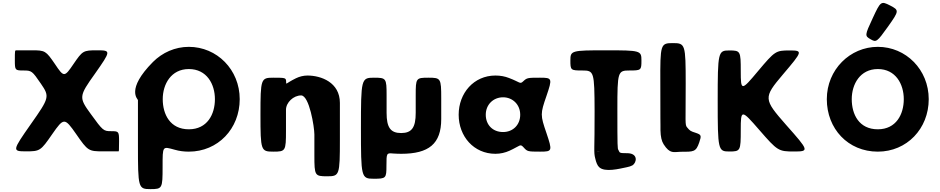

<svg xmlns="http://www.w3.org/2000/svg" viewBox="-20 -1052 6524 1332"><path d="M751 -142C698 -142 694 -145 610 -261C526 -376 527 -384 639 -541C750 -699 751 -703 654 -703C557 -703 553 -700 490 -608C427 -515 423 -515 361 -608C298 -700 293 -703 201 -703H94C83 -703 83 -701 83 -633C83 -565 85 -563 142 -563C200 -563 203 -560 264 -471C325 -382 323 -374 194 -191C65 -7 64 -2 160 -2C257 -2 262 -5 342 -121C423 -237 428 -237 509 -121C589 -5 595 -2 695 -2H798H802C805 -2 806 -4 806 -72C806 -140 804 -142 751 -142Z M1109 -364C1109 -468 1167 -573 1290 -573C1415 -573 1471 -468 1471 -364C1471 -259 1418 -155 1290 -155C1160 -155 1109 -259 1109 -364ZM937 -358V-352V-46C937 251 939 260 1023 260C1106 260 1108 256 1108 106C1108 -44 1107 -36 1193 -13C1224 -4 1256 0 1290 0C1492 0 1643 -159 1643 -364C1643 -569 1485 -727 1290 -727C1194 -727 1106 -687 1041 -622C851 -430 937 -364 937 -358Z M1876 0C1961 0 1964 -4 1964 -145V-290C1964 -341 2016 -390 2069 -390C2126 -390 2161 -170 2161 -119V26C2161 167 2164 171 2250 171C2335 171 2338 164 2338 -84V-338C2338 -481 2207 -528 2113 -528C2085 -528 2058 -521 2033 -509C1960 -473 1965 -460 1965 -486C1964 -512 1961 -513 1876 -513C1790 -513 1787 -506 1787 -257C1787 -7 1790 0 1876 0Z M2573 -513C2486 -513 2484 -503 2484 -163C2484 178 2486 188 2572 188C2658 188 2661 185 2661 97C2661 9 2662 9 2708 13C2725 14 2743 15 2763 15C2955 15 3041 -54 3041 -226V-370C3041 -509 3038 -513 2952 -513C2866 -513 2864 -510 2864 -391V-269C2864 -168 2837 -129 2763 -129C2689 -129 2662 -168 2662 -269V-391C2662 -510 2659 -513 2573 -513Z M3162 -256C3162 -106 3267 15 3417 15C3452 15 3485 7 3514 -6C3593 -42 3587 -57 3613 -29C3638 -1 3641 0 3727 0C3812 0 3813 -4 3771 -129C3728 -254 3728 -262 3771 -386C3813 -509 3811 -513 3726 -513C3640 -513 3636 -512 3611 -489C3586 -465 3591 -481 3511 -511C3483 -522 3452 -528 3417 -528C3267 -528 3162 -406 3162 -256ZM3350 -256C3350 -327 3403 -377 3470 -377C3536 -377 3589 -327 3589 -256C3589 -186 3539 -136 3470 -136C3398 -136 3350 -186 3350 -256Z M4020 -563C4101 -563 4104 -555 4105 -282C4106 -10 4097 1 4110 49C4115 73 4125 98 4137 108C4176 145 4276 119 4329 108C4344 105 4357 101 4368 95C4398 75 4407 15 4338 11C4311 9 4281 14 4276 0C4274 -5 4272 -9 4270 -12C4264 -21 4263 -29 4263 -292C4263 -555 4266 -563 4347 -563C4428 -563 4430 -565 4430 -633C4430 -701 4423 -703 4184 -703C3944 -703 3937 -701 3937 -633C3937 -565 3939 -563 4020 -563ZM4130 0C4117 -1 4117 -2 4130 -1C4143 -1 4143 0 4130 0Z M4648 -753C4562 -753 4560 -745 4561 -476C4561 -207 4562 -199 4562 -183V-167V-148C4563 -103 4570 -73 4584 -51C4628 18 4655 2 4700 1C4793 1 4808 3 4831 -64C4847 -111 4846 -117 4808 -130C4770 -142 4767 -144 4747 -168C4731 -186 4737 -199 4737 -472C4737 -745 4734 -753 4648 -753Z M5434 -185C5276 -365 5275 -374 5412 -536C5549 -697 5551 -702 5457 -702C5362 -702 5356 -698 5239 -559C5123 -420 5119 -420 5119 -559C5119 -698 5117 -702 5039 -702C4962 -702 4959 -692 4959 -352C4959 -11 4962 -1 5039 -1C5117 -1 5119 -5 5119 -150C5119 -294 5123 -294 5248 -150C5374 -5 5381 -1 5488 -1C5595 -1 5593 -6 5434 -185Z M6019 -780C6059 -757 6063 -759 6141 -868C6218 -977 6219 -981 6155 -1014C6092 -1046 6089 -1044 6034 -925C5979 -807 5979 -803 6019 -780ZM5716 -364C5716 -159 5863 0 6070 0C6271 0 6423 -159 6423 -364C6423 -569 6265 -727 6070 -727C5877 -727 5716 -569 5716 -364ZM5889 -364C5889 -468 5947 -573 6070 -573C6194 -573 6250 -468 6250 -364C6250 -259 6197 -155 6070 -155C5939 -155 5889 -259 5889 -364Z"/></svg>

Font: Hussar Print
Style: Bold
Weight: 700
Foundry: Cannot Into Space Fonts
Version: Version 2.00